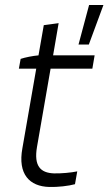

<svg xmlns="http://www.w3.org/2000/svg" viewBox="-20 -740 431 763"><path d="M176 3C209 4 253 -1 278 -8L287 -59C264 -54 221 -50 194 -51C141 -53 114 -80 127 -156L181 -467H347L356 -520H191L213 -648L154 -640L133 -520C110 -518 80 -512 62 -506L55 -467H124L69 -151C50 -48 97 1 176 3ZM292 -563H333L391 -720H334Z"/></svg>

Font: Fixel Text 20240404 Light
Style: Italic
Weight: 300
Width: 4
Italic angle: -10°
Designer: AlfaBravo + MacPaw
Foundry: Kyrylo Tkachov, Marchela Mozhyna, Serhii Makarenko, Maria Weinstein, Zakhar Kryvoshyya
Version: Version 1.211;Glyphs 3.2 (3225)